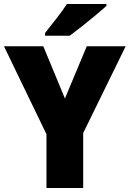

<svg xmlns="http://www.w3.org/2000/svg" viewBox="-20 -947 653 967"><path d="M307 -451 417 -714H613L399 -277V0H214V-271L0 -714H198ZM516 -917Q496 -899 462.5 -871Q429 -843 393 -814.5Q357 -786 331 -767H207V-781Q232 -813 264 -853.5Q296 -894 317 -927H516Z"/></svg>

Font: Noto Sans Gujarati SemiCondensed Black
Style: Regular
Weight: 900
Width: 4
Designer: Jelle Bosma - Monotype Design Team, Universal Thirst
Foundry: Monotype Imaging Inc.
Version: Version 2.106; ttfautohint (v1.8.4.7-5d5b)